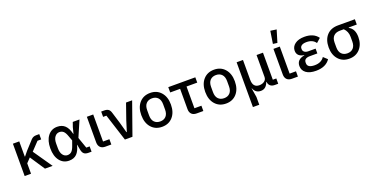

<svg xmlns="http://www.w3.org/2000/svg" viewBox="-27 -1744 5646 2896"><g transform="rotate(-20 2796.5 -296.0)"><path d="M80 0V-519H182V-275H187L243 -344L371 -484Q403 -519 453 -519H503V-434H444L320 -303L529 0H406L249 -237L182 -167V0Z M793 12Q699 12 642.5 -61Q586 -134 586 -259Q586 -384 642.5 -457.5Q699 -531 793 -531Q870 -531 917 -486Q964 -441 986 -347H990L1015 -445L1041 -519H1149L1038 -262L1100 -85H1154V0H1105Q1058 0 1034 -20.5Q1010 -41 1001 -90L986 -172H983Q961 -79 915.5 -33.5Q870 12 793 12ZM797 -75Q836 -75 862 -98.5Q888 -122 909 -182L937 -260L909 -337Q888 -397 862 -420.5Q836 -444 797 -444Q753 -444 723.5 -405.5Q694 -367 694 -297V-222Q694 -152 723.5 -113.5Q753 -75 797 -75Z M1375 0Q1323 0 1295 -28.5Q1267 -57 1267 -108V-519H1369V-85H1471V0Z M1689 0 1550 -434H1497V-519H1545Q1588 -519 1612 -502Q1636 -485 1648 -443L1703 -264L1749 -97H1755L1807 -264L1896 -519H1994L1810 0Z M2285 -531Q2392 -531 2457 -457Q2522 -383 2522 -260Q2522 -136 2457.5 -62Q2393 12 2285 12Q2177 12 2112 -62Q2047 -136 2047 -260Q2047 -384 2112 -457.5Q2177 -531 2285 -531ZM2413 -217V-302Q2413 -371 2378.5 -408Q2344 -445 2285 -445Q2226 -445 2191 -408.5Q2156 -372 2156 -302V-217Q2156 -147 2191 -110.5Q2226 -74 2285 -74Q2344 -74 2378.5 -111Q2413 -148 2413 -217Z M2842 0Q2789 0 2761 -28.5Q2733 -57 2733 -108V-434H2574V-519H3008V-434H2836V-85H2948V0Z M3311 -531Q3418 -531 3483 -457Q3548 -383 3548 -260Q3548 -136 3483.5 -62Q3419 12 3311 12Q3203 12 3138 -62Q3073 -136 3073 -260Q3073 -384 3138 -457.5Q3203 -531 3311 -531ZM3439 -217V-302Q3439 -371 3404.5 -408Q3370 -445 3311 -445Q3252 -445 3217 -408.5Q3182 -372 3182 -302V-217Q3182 -147 3217 -110.5Q3252 -74 3311 -74Q3370 -74 3404.5 -111Q3439 -148 3439 -217Z M3671 200V-519H3773V-201Q3773 -76 3877 -76Q3924 -76 3957.5 -100.5Q3991 -125 3991 -168V-519H4094V-85H4150V0H4097Q4051 0 4025 -22Q3999 -44 3994 -83L3993 -88H3989Q3956 12 3869 12Q3785 12 3753 -71H3749L3773 75V200Z M4349 -583 4280 -592 4311 -792 4408 -778ZM4370 0Q4318 0 4290 -28.5Q4262 -57 4262 -108V-519H4364V-85H4466V0Z M4755 12Q4653 12 4597 -29.5Q4541 -71 4541 -141Q4541 -246 4667 -268V-272Q4612 -279 4582.5 -307Q4553 -335 4553 -382Q4553 -447 4609 -489Q4665 -531 4762 -531Q4909 -531 4977 -436L4910 -377Q4864 -445 4765 -445Q4713 -445 4686.5 -427Q4660 -409 4660 -381V-370Q4660 -340 4683 -322.5Q4706 -305 4745 -305H4861V-228H4741Q4648 -228 4648 -160V-148Q4648 -74 4765 -74Q4871 -74 4920 -149L4983 -91Q4914 12 4755 12Z M5290 12Q5182 12 5117 -61Q5052 -134 5052 -254Q5052 -376 5117 -447.5Q5182 -519 5298 -519H5569V-434H5439V-427Q5527 -381 5527 -250Q5527 -133 5462 -60.5Q5397 12 5290 12ZM5418 -217V-292Q5418 -379 5360 -434H5298Q5233 -434 5197 -398Q5161 -362 5161 -292V-217Q5161 -147 5196 -110.5Q5231 -74 5290 -74Q5349 -74 5383.5 -111Q5418 -148 5418 -217Z"/></g></svg>

Font: Anuphan Medium
Style: Regular
Weight: 500
Designer: Mike Abbink, Paul van der Laan, Pieter van Rosmalen, Mint Tantisuwanna
Foundry: Bold Monday; Cadson Demak
Version: Version 3.002;hotconv 1.0.109;makeotfexe 2.5.65596